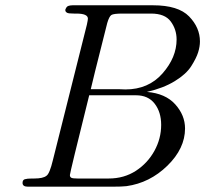

<svg xmlns="http://www.w3.org/2000/svg" viewBox="-20 -703 773 723"><path d="M64.9 -14.2Q64.9 -25.4 73.5 -28.1Q82 -30.8 101.1 -30.8H108.9Q142.1 -30.8 154.8 -41Q167 -48.8 179.2 -100.1L307.1 -609.9Q311 -627.9 311 -632.8Q311 -651.9 267.1 -651.9H258.8Q237.8 -651.9 232.9 -654.8Q220.7 -661.6 230 -674.8Q233.9 -682.6 252.9 -683.1H556.2Q651.4 -683.1 692.1 -641.1Q732.9 -599.1 732.9 -546.9Q732.9 -527.8 726.1 -505.9Q719.2 -483.9 700.2 -453.9Q681.2 -423.8 638.2 -397.5Q595.2 -371.1 533.2 -356.9Q603 -351.1 639.9 -310.1Q676.8 -269 676.8 -219.2Q676.8 -144 610.4 -79.1Q543.9 -14.2 456.1 -2Q439 0 402.8 0H85Q64.9 0 64.9 -14.2ZM272 -30.8H389.2Q447.3 -30.8 492.2 -60.1Q536.1 -88.9 561.5 -135Q586.9 -181.2 586.9 -232.9Q586.9 -280.8 562.5 -312.5Q538.1 -344.2 492.2 -344.2H315.9Q243.2 -51.8 243.2 -43.9Q243.2 -36.1 249 -33.4Q254.9 -30.8 272 -30.8ZM321.8 -367.2H425.8Q429.7 -367.2 439 -366.7Q448.2 -366.2 452.1 -366.2Q539.1 -366.2 592 -426.5Q645 -486.8 645 -554.2Q645 -592.3 623 -622.1Q601.1 -651.9 548.8 -651.9H440.9Q407.7 -651.9 399.4 -646.5Q391.1 -641.1 383.8 -616.2Q323.7 -378.4 321.8 -367.2Z"/></svg>

Font: CMU Classical Serif
Style: Italic
Weight: 500
Italic angle: -14.04°
Version: Version 0.7.0